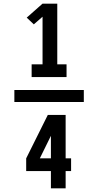

<svg xmlns="http://www.w3.org/2000/svg" viewBox="-20 -868 540 1056"><path d="M154 -444V-514H214V-776L166 -734L127 -771L214 -848H295V-514H346V-444ZM441 -307H59V-373H441ZM260 168V73H124V3L243 -236H341V3H371V73H341V168ZM199 3H260V-121Z"/></svg>

Font: Iosevka SS18
Style: Bold
Weight: 700
Monospace: yes
Designer: Belleve Invis
Foundry: Belleve Invis
Version: Version 25.1.1; ttfautohint (v1.8.4)